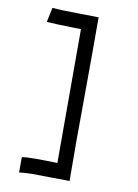

<svg xmlns="http://www.w3.org/2000/svg" viewBox="-93 -786 705 978"><g transform="rotate(10 259.0 -296.5)"><path d="M97.2 -724.1Q115.2 -722.7 147.9 -721.2Q157.7 -721.2 234.9 -719.5Q312 -717.8 337.4 -717.8V-512.2Q337.4 -482.9 336.9 -402.6Q336.4 -322.3 336.4 -276.9Q335.4 -102.1 335.4 -86.4Q335.4 -42.5 335.9 21.5Q336.4 85.4 336.4 128.9Q311.5 128.9 232.9 127.7Q154.3 126.5 142.1 126.5Q112.3 126.5 75.7 130.9V51.8Q96.2 47.4 145.5 47.4H151.9Q196.8 47.4 259.3 49.3V-642.6Q113.8 -646 81.5 -648.9Z"/></g></svg>

Font: Fantasque Sans Mono
Style: Regular
Weight: 400
Monospace: yes
Designer: Jany Belluz
Version: Version 1.8.0 ; ttfautohint (v1.8.2)